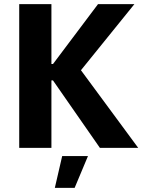

<svg xmlns="http://www.w3.org/2000/svg" viewBox="-20 -720 694 935"><path d="M73.6 0H230.4V-328.4H238L466.4 0H653L374.2 -378L634.6 -700H457.4L238 -408.2H230.4V-700H73.6ZM247 195H343.4L408.4 40H282.8Z"/></svg>

Font: Fixel Variable
Style: Regular
Weight: 100
Width: 3
Designer: AlfaBravo + MacPaw
Foundry: Kyrylo Tkachov, Marchela Mozhyna, Serhii Makarenko, Maria Weinstein, Zakhar Kryvoshyya
Version: Version 1.211